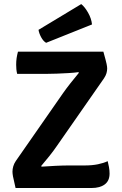

<svg xmlns="http://www.w3.org/2000/svg" viewBox="-20 -942 611 962"><path d="M296 -475.5Q311 -497 333.2 -525.2Q355.5 -553.5 375.5 -577.5L372.5 -580.5Q352.5 -577.5 323 -575.8Q293.5 -574 264.5 -573Q235.5 -572 217.5 -572H66Q63 -584 62 -595.2Q61 -606.5 61 -617.5Q61 -635 63.2 -650.5Q65.5 -666 70 -683H498Q511 -636.5 514 -622Q517 -607.5 517 -599Q517 -587.5 513.5 -575.2Q510 -563 501 -549.5L264.5 -210Q249.5 -188 227.5 -160.2Q205.5 -132.5 186 -110L189 -107Q221 -109.5 259.2 -111.2Q297.5 -113 325 -113H404Q442 -113 470.8 -119Q499.5 -125 519.5 -134.5Q523 -121.5 526 -105Q529 -88.5 529 -72.5Q529 -36 504.8 -18Q480.5 0 439 0H58Q47.5 -44 45 -58.5Q42.5 -73 42.5 -82Q42.5 -95 46.5 -108.8Q50.5 -122.5 59 -135ZM387 -921.5Q404 -908.5 421 -879Q438 -849.5 441 -819.5L211 -727.5Q196.5 -736 186 -755.8Q175.5 -775.5 173 -792.5Z"/></svg>

Font: Signika SC SemiBold
Style: Regular
Weight: 600
Designer: Anna Giedryś
Foundry: Anna Giedryś
Version: Version 2.000; ttfautohint (v1.8.3) -l 8 -r 50 -G 200 -x 9 -